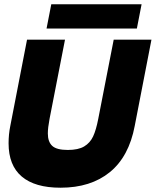

<svg xmlns="http://www.w3.org/2000/svg" viewBox="-20 -865 726 895"><path d="M20 -197Q20 -239 28 -278L106 -680H283L211 -311Q203 -269 203 -243Q203 -204 223.5 -185Q244 -166 296 -166Q345 -166 372.5 -182.5Q400 -199 414 -229Q428 -259 438 -311L510 -680H686L608 -278Q581 -135 492 -62.5Q403 10 262 10Q143 10 81.5 -42Q20 -94 20 -197ZM219 -845H640L618 -732H197Z"/></svg>

Font: Teachers ExtraBold
Style: Italic
Weight: 800
Designer: Alfredo Marco Pradil & Chank Diesel
Version: Version 0.009